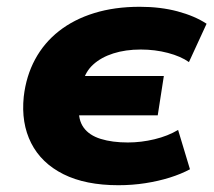

<svg xmlns="http://www.w3.org/2000/svg" viewBox="-20 -535 632 566"><path d="M329 11Q232 11 167 -21.5Q102 -54 72 -113Q42 -172 50 -250Q57 -311 83.5 -360Q110 -409 154 -443.5Q198 -478 258 -496.5Q318 -515 392 -515Q453 -515 503.5 -501.5Q554 -488 589 -465L537 -352Q513 -369 475 -379Q437 -389 395 -389Q350 -389 314 -377.5Q278 -366 254.5 -344.5Q231 -323 224 -291L219 -311H463L445 -195H202L213 -218Q210 -182 226.5 -159Q243 -136 277 -125.5Q311 -115 357 -115Q396 -115 435.5 -124.5Q475 -134 505 -152L540 -36Q514 -22 480.5 -11.5Q447 -1 408.5 5Q370 11 329 11Z"/></svg>

Font: Nunito Sans 8pt Black
Style: Italic
Weight: 900
Italic angle: -9°
Version: Version 3.101;gftools[0.9.27]